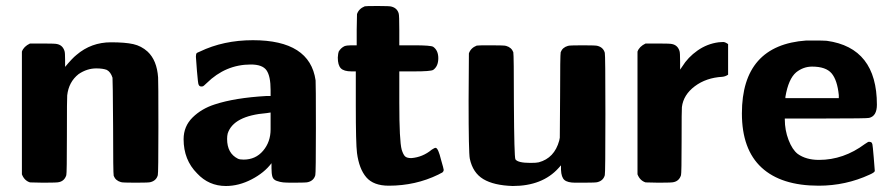

<svg xmlns="http://www.w3.org/2000/svg" viewBox="-20 -609 2974 640"><path d="M235 -426Q284 -468 350 -468Q397 -468 424 -462Q451 -456 472 -437Q503 -408 507 -351Q508 -342 508 -185Q508 -31 506 -25Q501 -7 482 -2Q478 0 432 0Q387 0 383 -2Q365 -7 359 -23Q357 -31 357 -186Q356 -345 355 -350Q349 -369 336 -376Q323 -381 301 -381Q270 -381 242 -362Q209 -336 204 -291Q203 -286 203 -157Q203 -31 201 -25Q195 -6 177 -2Q172 0 125 0L80 -1Q61 -7 53 -28V-437Q59 -454 80 -464H122Q166 -464 171 -462Q189 -458 195 -439Q197 -434 197 -409V-386Q221 -415 235 -426Z M882 -309Q882 -355 868.5 -374.5Q855 -394 816 -394Q732 -394 669 -332Q658 -321 655 -321Q645 -319 642 -327Q640 -330 636.5 -372.5Q633 -415 633 -420Q633 -423 633.5 -425.5Q634 -428 634 -429Q634 -430 635.5 -431.5Q637 -433 638 -433.5Q639 -434 641.5 -435Q644 -436 646 -437Q725 -475 823 -475Q1013 -475 1032 -341Q1033 -332 1033 -181Q1033 -31 1031 -25Q1026 -7 1007 -2Q1003 0 959 0Q934 0 924 -1Q914 -2 902.5 -6Q891 -10 888 -20Q885 -30 885 -48V-65Q861 -33 818.5 -11Q776 11 733 11Q676 11 637 -31Q592 -76 592 -145Q592 -188 622 -217.5Q652 -247 696 -261Q763 -283 868 -289H882ZM792 -77Q832 -77 857 -106.5Q882 -136 882 -178V-201V-234L869 -232Q758 -223 739 -164Q737 -156 737 -146Q737 -98 773 -80Q779 -77 792 -77Z M1152 -371Q1126 -371 1116 -381.5Q1106 -392 1106 -417Q1107 -432 1109 -437Q1116 -449 1128 -455Q1136 -458 1151 -458H1169V-510L1170 -562Q1176 -580 1196 -588Q1198 -589 1240 -589Q1280 -589 1285 -587Q1304 -582 1309 -564Q1311 -558 1311 -508V-458H1360Q1416 -458 1424 -453Q1441 -441 1441 -415Q1441 -388 1424 -376Q1416 -371 1360 -371H1311V-267Q1311 -139 1319 -110Q1324 -94 1330 -88Q1336 -82 1351 -82Q1389 -85 1419 -110Q1429 -117 1433 -116Q1441 -114 1450 -77Q1459 -46 1459 -43Q1459 -40 1457.5 -37.5Q1456 -35 1454.5 -34Q1453 -33 1448.5 -31Q1444 -29 1441 -27Q1365 10 1276 10Q1225 10 1201 -18Q1177 -46 1170 -99Q1166 -130 1166 -258V-371Z M1898 0Q1872 0 1861.5 -9Q1851 -18 1850 -43V-58L1842 -49Q1788 11 1689 11Q1626 9 1591 -12Q1556 -33 1546 -80Q1542 -100 1542 -273L1543 -431Q1549 -449 1569 -457Q1571 -458 1617 -458Q1662 -458 1667 -456Q1685 -451 1691 -435Q1693 -427 1693 -262Q1694 -87 1698 -78Q1706 -66 1748 -66Q1769 -66 1776 -68Q1828 -82 1844 -140L1846 -150L1847 -290Q1847 -427 1849 -435Q1855 -451 1873 -456Q1877 -458 1922 -458Q1968 -458 1972 -456Q1991 -451 1996 -433Q1998 -427 1998 -229Q1998 -31 1996 -25Q1991 -7 1972 -2Q1968 0 1924 0Z M2391 -469Q2397 -469 2407 -462V-360Q2398 -354 2388 -353Q2334 -350 2296 -321.5Q2258 -293 2253 -252Q2252 -247 2252 -138Q2252 -31 2250 -25Q2244 -6 2226 -2Q2221 0 2176 0L2132 -1Q2113 -7 2105 -28V-437Q2111 -454 2132 -464H2173Q2216 -464 2221 -462Q2239 -458 2245 -439Q2247 -434 2247 -405V-377L2254 -387Q2273 -418 2305 -440.5Q2337 -463 2375 -468Q2376 -468 2382 -468.5Q2388 -469 2391 -469Z M2453 -231Q2453 -459 2668 -474H2685Q2728 -474 2736 -473Q2903 -450 2903 -260Q2903 -222 2877 -216Q2872 -214 2734 -214H2596V-211Q2596 -175 2608.5 -142.5Q2621 -110 2639 -96Q2667 -76 2710 -76Q2792 -76 2863 -129Q2869 -133 2874 -136Q2886 -138 2888 -128Q2889 -125 2892.5 -83.5Q2896 -42 2896 -39Q2895 -34 2879 -27Q2799 10 2709 10Q2584 10 2518.5 -50.5Q2453 -111 2453 -231ZM2776 -292Q2771 -342 2752 -364.5Q2733 -387 2687 -387Q2658 -387 2634 -368Q2608 -346 2598 -286V-282H2776Z"/></svg>

Font: MathJax_SansSerif
Style: Bold
Weight: 700
Version: Version 1.1